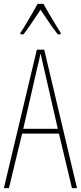

<svg xmlns="http://www.w3.org/2000/svg" viewBox="-20 -970 417 990"><path d="M351 0 284 -281H94L26 0H0L170 -714H208L377 0ZM208 -612Q202 -637 198 -655Q194 -673 189 -695Q185 -673 180.5 -655.5Q176 -638 170 -612L100 -306H278ZM204 -950Q217 -927 235.5 -895Q254 -863 270.5 -836.5Q287 -810 293 -800V-793H278Q257 -819 233 -854.5Q209 -890 189 -920Q170 -892 145.5 -855Q121 -818 101 -793H85V-800Q96 -816 112 -843Q128 -870 145 -899Q162 -928 174 -950Z"/></svg>

Font: Noto Sans Telugu ExtraCondensed Thin
Style: Regular
Weight: 100
Width: 2
Designer: Jelle Bosma - Monotype Design Team
Foundry: Monotype Imaging Inc.
Version: Version 2.005; ttfautohint (v1.8.4.7-5d5b)